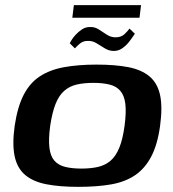

<svg xmlns="http://www.w3.org/2000/svg" viewBox="-20 -719 671 746"><path d="M284 7Q212 7 160.5 -3Q109 -13 78 -39Q47 -65 37 -111.5Q27 -158 37 -230Q48 -304 72 -350.5Q96 -397 135 -422.5Q174 -448 229 -458Q284 -468 355 -468Q428 -468 479 -458Q530 -448 561 -422Q592 -396 602 -349.5Q612 -303 602 -230Q592 -157 567.5 -110.5Q543 -64 504.5 -38Q466 -12 411.5 -2.5Q357 7 284 7ZM296 -64Q333 -64 361 -70.5Q389 -77 409.5 -94.5Q430 -112 443.5 -145Q457 -178 464 -230Q471 -283 467 -315.5Q463 -348 447.5 -366Q432 -384 405.5 -390.5Q379 -397 343 -397Q306 -397 278 -390.5Q250 -384 229.5 -366Q209 -348 196 -315.5Q183 -283 175 -230Q168 -178 172 -145Q176 -112 191.5 -94.5Q207 -77 233.5 -70.5Q260 -64 296 -64ZM422 -521Q404 -521 387.5 -531Q371 -541 355 -551Q339 -561 320 -560Q302 -560 289 -548.5Q276 -537 271 -531L251 -551Q252 -553 257.5 -562.5Q263 -572 273.5 -583.5Q284 -595 298 -604.5Q312 -614 329 -614Q348 -615 364 -604.5Q380 -594 395.5 -584Q411 -574 429 -574Q451 -574 464 -586.5Q477 -599 483 -608L504 -588Q503 -587 496.5 -577Q490 -567 479.5 -554Q469 -541 454.5 -531Q440 -521 422 -521ZM261 -650 267 -699H528L522 -650Z"/></svg>

Font: Genos SemiBold
Style: Italic
Weight: 600
Italic angle: -8°
Version: Version 1.010